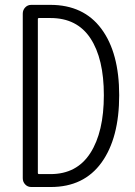

<svg xmlns="http://www.w3.org/2000/svg" viewBox="-20 -750 540 770"><path d="M105.5 0Q90.8 0 81.1 -10.3Q71.3 -20.5 71.3 -35.2V-695.3Q71.3 -710 81.1 -720.2Q90.8 -730.5 105.5 -730.5H181.6Q315.4 -730.5 386.7 -634.3Q458 -538.1 458 -368.2Q458 -196.3 387.2 -98.1Q316.4 0 183.6 0ZM131.8 -56.6Q131.8 -51.8 136.7 -51.8H182.6Q288.1 -51.8 342.3 -136.2Q396.5 -220.7 396.5 -368.2Q396.5 -514.6 342.8 -596.2Q289.1 -677.7 182.6 -677.7H136.7Q131.8 -677.7 131.8 -673.8Z"/></svg>

Font: Gen Jyuu Gothic L Monospace Light
Style: Regular
Weight: 300
Designer: [Source Han Sans]
Ryoko NISHIZUKA  (kana & ideographs); Paul D. Hunt (Latin, Greek & Cyrillic); Wenlong ZHANG  (bopomofo
Version: Version 1.002.20150607